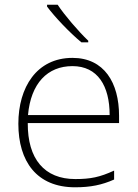

<svg xmlns="http://www.w3.org/2000/svg" viewBox="-20 -786 585 816"><path d="M225 -766H180V-758C212 -715 275 -648 326 -606H355V-613C313 -653 253 -723 225 -766ZM288 -540C136 -540 58 -415 58 -260C58 -100 136 10 299 10C365 10 413 0 465 -23V-61C404 -33 365 -25 300 -25C169 -25 97 -110 98 -263H486V-294C486 -434 423 -540 288 -540ZM288 -505C395 -505 446 -421 446 -297H99C111 -432 182 -505 288 -505Z"/></svg>

Font: Noto Sans Arabic ExtLt
Style: Regular
Weight: 200
Designer: Monotype Design Team, Nadine Chahine, Nizar Qandah and Khaled Hosny
Foundry: Monotype Imaging Inc.
Version: Version 2.012